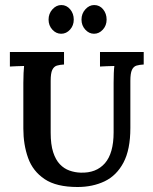

<svg xmlns="http://www.w3.org/2000/svg" viewBox="-20 -733 611 765"><path d="M235.1 -476Q218.6 -475.2 206.6 -471.6Q194.7 -467.9 188.3 -454.5Q181.9 -441.1 181.9 -410.7V-204.3Q181.9 -157.3 191.8 -126.7Q201.7 -96.1 218.6 -78.5Q235.4 -60.9 256.9 -53.4Q278.3 -45.8 301.1 -45.1Q363.4 -42.9 398.1 -82.7Q432.7 -122.5 432.7 -205.7V-402.6Q432.7 -422.8 433.4 -441.7Q434.2 -460.6 435.6 -470.1Q423.2 -469.7 405 -469.2Q386.9 -468.6 378.4 -467.9V-525.9H552.6V-476Q535.8 -475.2 523.8 -471.6Q511.9 -467.9 505.7 -454.5Q499.4 -441.1 499.4 -410.7V-223Q499.4 -136.8 471.9 -85.1Q444.4 -33.4 396.8 -10.6Q349.1 12.1 289 12.1Q204.6 12.1 157.7 -19.4Q110.7 -51 91.9 -103.8Q73 -156.6 73 -220.8V-402.6Q73 -422.8 73.9 -441.7Q74.8 -460.6 75.9 -470.1Q64.2 -469.7 45.8 -469.2Q27.5 -468.6 19.4 -467.9V-525.9H235.1ZM223.7 -598.5Q203.5 -598.5 188.5 -615Q173.5 -631.5 173.5 -654.9Q173.5 -678.8 188.9 -695.8Q204.3 -712.9 224.4 -712.9Q245.3 -712.9 259.6 -695.8Q273.9 -678.8 273.9 -654.9Q273.9 -631.5 259.1 -615Q244.2 -598.5 223.7 -598.5ZM354.6 -598.5Q334.8 -598.5 319.8 -615Q304.7 -631.5 304.7 -654.9Q304.7 -678.8 320.1 -695.8Q335.5 -712.9 355.3 -712.9Q377 -712.9 390.9 -695.8Q404.8 -678.8 404.8 -654.9Q404.8 -631.5 389.8 -615Q374.8 -598.5 354.6 -598.5Z"/></svg>

Font: Parastoo
Style: Regular
Weight: 400
Foundry: Saber Rastikerdar (saber.rastikerdar@gmail.com)
Version: Version 3.000